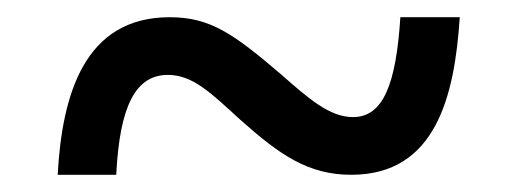

<svg xmlns="http://www.w3.org/2000/svg" viewBox="-20 -468 603 223"><path d="M47 -265H115C119 -346 138 -381 175 -381C204 -381 225 -360 259 -329C305 -288 338 -265 388 -265C486 -265 508 -356 514 -448H445C440 -370 425 -332 390 -332C363 -332 339 -353 306 -382C251 -429 224 -448 177 -448C78 -448 52 -358 47 -265Z"/></svg>

Font: Noto Serif Georgian SemiBold
Style: Regular
Weight: 600
Designer: Monotype Design Team, Akaki Razmadze
Foundry: Google LLC
Version: Version 2.003